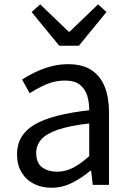

<svg xmlns="http://www.w3.org/2000/svg" viewBox="-20 -853 603 886"><path d="M217.2 13.4Q171.9 13.4 136.1 -4.9Q100.2 -23.2 79.4 -57.9Q58.6 -92.5 58.6 -141.3Q58.6 -230.1 138.5 -277.5Q218.3 -325 391.7 -344.2Q392.1 -379.4 382.8 -410.5Q373.5 -441.7 349.2 -461.5Q324.9 -481.3 280 -481.3Q232.6 -481.3 191.1 -462.8Q149.7 -444.3 117 -422.7L81.9 -486Q107 -502.3 139.8 -518.5Q172.6 -534.7 211.9 -545.7Q251.1 -556.8 294.5 -556.8Q361.2 -556.8 402.8 -529.1Q444.3 -501.4 463.7 -451.5Q483.1 -401.6 483.1 -334V0H408.2L400.5 -64.9H396.7Q358.6 -32.7 313.3 -9.7Q267.9 13.4 217.2 13.4ZM242.8 -60.6Q282 -60.6 317.3 -79Q352.5 -97.4 391.7 -132.4V-283.2Q300.7 -273.1 246.8 -254.3Q193 -235.5 170 -209.1Q147.1 -182.6 147.1 -147.4Q147.1 -100.4 174.9 -80.5Q202.6 -60.6 242.8 -60.6ZM253.2 -642.1 126 -797.4 165.3 -833 297.1 -706.6H301.1L432.7 -833L471.2 -797.4L344 -642.1Z"/></svg>

Font: Noto Sans JP
Style: Regular
Weight: 100
Designer: Ryoko NISHIZUKA 西塚涼子 (kana, bopomofo & ideographs); Paul D. Hunt (Latin, Greek & Cyrillic); Sandoll Communications 산돌커뮤니
Foundry: Adobe
Version: Version 2.004;hotconv 1.0.118;makeotfexe 2.5.65603